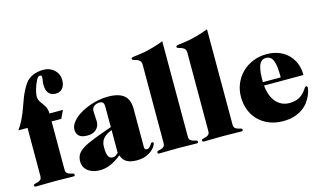

<svg xmlns="http://www.w3.org/2000/svg" viewBox="-88 -1025 2196 1306"><g transform="rotate(-15 1009.5 -372.0)"><path d="M243.7 -397.9V-59.1Q243.7 -40.5 252.7 -33.2Q261.7 -25.9 272.5 -22.9Q283.2 -20 292.2 -17.8Q301.3 -15.6 301.3 -7.8Q301.3 -3.9 299.3 -1Q297.4 2 290.5 2Q261.7 2 229.5 1Q197.3 0 159.2 0Q120.6 0 87.9 1Q55.2 2 26.4 2Q19.5 2 17.6 -1Q15.6 -3.9 15.6 -7.8Q15.6 -15.6 24.7 -17.8Q33.7 -20 44.7 -22.9Q55.7 -25.9 64.7 -33.2Q73.7 -40.5 73.7 -59.1L74.2 -397.9H9.8Q29.8 -426.3 43.2 -452.9Q56.6 -479.5 66.9 -504.6Q77.1 -529.8 85.4 -554.2Q93.8 -578.6 103 -602.3Q112.3 -626 123.8 -649.2Q135.3 -672.4 151.9 -695.8Q162.1 -710 176.3 -720.7Q190.4 -731.4 207 -738.3Q223.6 -745.1 241.9 -748.5Q260.3 -752 278.3 -752Q303.7 -752 323.7 -743.7Q343.8 -735.4 357.7 -721.7Q371.6 -708 379.2 -690.4Q386.7 -672.9 386.7 -653.8Q386.7 -616.2 369.4 -594.7Q352.1 -573.2 321.3 -573.2Q302.7 -573.2 289.8 -579.6Q276.9 -585.9 269 -596.9Q261.2 -607.9 257.8 -622.6Q254.4 -637.2 254.4 -653.8Q254.4 -668.9 256.8 -679.7Q259.3 -690.4 259.3 -700.2Q259.3 -707 259 -710.7Q258.8 -714.4 257.3 -716.3Q255.9 -718.3 252.4 -718.8Q249 -719.2 242.7 -719.2Q237.3 -719.2 231.4 -711.9Q225.6 -704.6 219.7 -693.1Q213.9 -681.6 208.3 -667.2Q202.6 -652.8 198.5 -638.4Q194.3 -624 191.9 -611.3Q189.5 -598.6 189.5 -589.8Q189.5 -575.7 193.4 -565.2Q197.3 -554.7 203.4 -545.7Q209.5 -536.6 216.3 -528.1Q223.1 -519.5 229.2 -509Q235.4 -498.5 239.5 -485.4Q243.7 -472.2 243.7 -454.1H338.4L311.5 -397.9Z M622.6 -235.8Q599.1 -226.6 583.7 -216.3Q568.4 -206.1 559.3 -194.1Q550.3 -182.1 546.4 -168.2Q542.5 -154.3 542.5 -137.2Q542.5 -112.3 545.2 -96.2Q547.9 -80.1 553.2 -70.8Q558.6 -61.5 566.2 -57.9Q573.7 -54.2 583.5 -54.2Q596.2 -54.2 606 -61.3Q615.7 -68.4 622.6 -75.2ZM622.6 -397Q622.6 -421.4 615 -429.7Q607.4 -438 592.3 -438Q568.4 -438 552.5 -425.8Q536.6 -413.6 536.6 -391.1Q536.6 -374 538.6 -355.5Q540.5 -336.9 540.5 -318.8Q540.5 -285.2 518.3 -263.7Q496.1 -242.2 455.6 -242.2Q414.1 -242.2 396.5 -258.8Q378.9 -275.4 378.9 -303.2Q378.9 -323.2 390.4 -342.8Q401.9 -362.3 421.6 -379.9Q441.4 -397.5 468.3 -412.4Q495.1 -427.2 525.9 -438.2Q556.6 -449.2 589.8 -455.6Q623 -461.9 655.8 -461.9Q696.8 -461.9 725.3 -453.6Q753.9 -445.3 771.5 -429.2Q789.1 -413.1 796.9 -389.6Q804.7 -366.2 804.7 -335.9V-66.9Q804.7 -58.1 808.8 -53Q813 -47.9 821.3 -47.9Q831.5 -47.9 837.9 -53.5Q844.2 -59.1 849.1 -65.9Q854 -72.8 857.9 -78.4Q861.8 -84 867.7 -84Q871.6 -84 874 -81.1Q876.5 -78.1 876.5 -75.2Q876.5 -71.3 869.4 -57.9Q862.3 -44.4 845.9 -29.8Q829.6 -15.1 802.5 -3.7Q775.4 7.8 735.4 7.8Q710.9 7.8 693.1 3.4Q675.3 -1 662.6 -9.3Q649.9 -17.6 641.8 -29.3Q633.8 -41 629.4 -56.2Q588.9 -23.9 552.5 -8.1Q516.1 7.8 478.5 7.8Q447.3 7.8 424.8 -0.2Q402.3 -8.3 387.9 -21.5Q373.5 -34.7 366.9 -50.8Q360.4 -66.9 360.4 -83Q360.4 -112.3 372.8 -133.1Q385.3 -153.8 415.3 -172.4Q445.3 -190.9 495.6 -210.4Q545.9 -230 622.6 -256.8Z M1111.8 -59.1Q1111.8 -40.5 1120.8 -33.2Q1129.9 -25.9 1140.6 -22.9Q1151.4 -20 1160.4 -17.8Q1169.4 -15.6 1169.4 -7.8Q1169.4 -3.9 1167.5 -1Q1165.5 2 1158.7 2Q1129.9 2 1097.7 1Q1065.4 0 1027.3 0Q988.8 0 956.1 1Q923.3 2 894.5 2Q887.7 2 885.7 -1Q883.8 -3.9 883.8 -7.8Q883.8 -15.6 892.8 -17.8Q901.9 -20 912.6 -22.9Q923.3 -25.9 932.4 -33.2Q941.4 -40.5 941.4 -59.1L941.9 -611.8Q941.9 -624.5 937.3 -632.1Q932.6 -639.6 925.8 -644.3Q918.9 -648.9 910.9 -651.6Q902.8 -654.3 896 -656.2Q889.2 -658.2 884.5 -660.6Q879.9 -663.1 879.9 -668Q879.9 -673.8 885 -676Q890.1 -678.2 901.6 -679.7Q913.1 -681.2 931.4 -683.1Q949.7 -685.1 975.3 -690.2Q1001 -695.3 1034.9 -704.6Q1068.8 -713.9 1111.8 -730Z M1426.8 -59.1Q1426.8 -40.5 1435.8 -33.2Q1444.8 -25.9 1455.6 -22.9Q1466.3 -20 1475.3 -17.8Q1484.4 -15.6 1484.4 -7.8Q1484.4 -3.9 1482.4 -1Q1480.5 2 1473.6 2Q1444.8 2 1412.6 1Q1380.4 0 1342.3 0Q1303.7 0 1271 1Q1238.3 2 1209.5 2Q1202.6 2 1200.7 -1Q1198.7 -3.9 1198.7 -7.8Q1198.7 -15.6 1207.8 -17.8Q1216.8 -20 1227.5 -22.9Q1238.3 -25.9 1247.3 -33.2Q1256.3 -40.5 1256.3 -59.1L1256.8 -611.8Q1256.8 -624.5 1252.2 -632.1Q1247.6 -639.6 1240.7 -644.3Q1233.9 -648.9 1225.8 -651.6Q1217.8 -654.3 1210.9 -656.2Q1204.1 -658.2 1199.5 -660.6Q1194.8 -663.1 1194.8 -668Q1194.8 -673.8 1200 -676Q1205.1 -678.2 1216.6 -679.7Q1228 -681.2 1246.3 -683.1Q1264.6 -685.1 1290.3 -690.2Q1315.9 -695.3 1349.9 -704.6Q1383.8 -713.9 1426.8 -730Z M1826.7 -284.2Q1826.7 -320.3 1824.2 -348.6Q1821.8 -377 1814.7 -397Q1807.6 -417 1795.4 -427.5Q1783.2 -438 1763.7 -438Q1744.1 -438 1731.9 -427.5Q1719.7 -417 1712.6 -397Q1705.6 -377 1703.1 -348.6Q1700.7 -320.3 1700.7 -284.2ZM1702.6 -259.8Q1706.1 -221.7 1717.3 -191.9Q1728.5 -162.1 1746.3 -141.8Q1764.2 -121.6 1787.8 -110.8Q1811.5 -100.1 1839.4 -100.1Q1859.9 -100.1 1876.5 -103.8Q1893.1 -107.4 1906.2 -114Q1919.4 -120.6 1929.9 -129.6Q1940.4 -138.7 1949.7 -149.9Q1961.4 -165 1966.6 -173.1Q1971.7 -181.2 1977.5 -181.2Q1986.3 -181.2 1986.3 -168.9Q1986.3 -164.1 1983.2 -149.2Q1980 -134.3 1971.4 -114.7Q1962.9 -95.2 1947.5 -73.5Q1932.1 -51.8 1907.7 -33.7Q1883.3 -15.6 1848.6 -3.9Q1814 7.8 1766.6 7.8Q1713.9 7.8 1670.2 -9.5Q1626.5 -26.9 1595.5 -57.9Q1564.5 -88.9 1547.6 -131.6Q1530.8 -174.3 1530.8 -225.1Q1530.8 -274.9 1549.1 -318.1Q1567.4 -361.3 1599.9 -393.3Q1632.3 -425.3 1677 -443.6Q1721.7 -461.9 1774.4 -461.9Q1814.5 -461.9 1851.3 -449.5Q1888.2 -437 1916.7 -411.9Q1945.3 -386.7 1962.6 -348.9Q1980 -311 1980.5 -259.8Z"/></g></svg>

Font: XB Zar
Style: Bold
Weight: 700
Designer: Behnam
Foundry: Irmug
Version: Version 8.005 2009